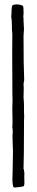

<svg xmlns="http://www.w3.org/2000/svg" viewBox="-20 -805 170 873"><path d="M89 40Q86 44 64 46Q61 46 57 46.5Q53 47 50.5 47.5Q48 48 45 47Q42 46 40 44Q35 25 37 -10Q37 -17 37.5 -33.5Q38 -50 38 -59Q38 -68 38.5 -88Q39 -108 39 -117Q39 -123 37.5 -158.5Q36 -194 38 -202Q38 -221 36 -226Q37 -232 37 -256Q35 -319 37 -349Q36 -361 36 -467Q35 -558 36 -651Q34 -666 34 -690Q34 -714 31 -730Q32 -735 32.5 -754.5Q33 -774 36 -780Q40 -785 61 -785Q82 -782 85 -777Q87 -772 87 -755Q88 -742 86 -730Q86 -725 86.5 -725Q87 -725 87 -720V-711Q87 -705 88 -692Q89 -679 89 -672Q89 -668 88 -657Q87 -646 87 -642Q87 -503 90 -441Q90 -439 88.5 -433Q87 -427 87 -423Q88 -415 88 -404.5Q88 -394 87.5 -381Q87 -368 87 -361Q89 -341 89 -330Q89 -281 90 -277Q89 -267 89 -216Q89 -98 87 -38Q89 -35 89.5 -27Q90 -19 91 -16Q90 -6 90.5 4Q91 14 91 24.5Q91 35 89 40Z"/></svg>

Font: FuturaRenner Light
Style: Regular
Weight: 300
Designer: BSozoo
Foundry: BSozoo
Version: Version 1.001;PS 001.001;hotconv 1.0.70;makeotf.lib2.5.58329